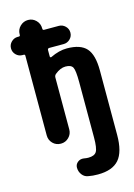

<svg xmlns="http://www.w3.org/2000/svg" viewBox="-143 -823 786 1125"><g transform="rotate(-15 250.0 -260.0)"><path d="M320.3 -530.3Q403.3 -530.3 439 -490.2Q474.6 -450.2 474.6 -355.5V35.2Q474.6 138.7 434.6 184.6Q394.5 230.5 306.6 230.5Q274.4 230.5 250 225.6Q226.6 222.7 211.9 203.6Q197.3 184.6 197.3 160.2Q197.3 140.6 212.9 127.9Q228.5 115.2 250 118.2Q265.6 121.1 277.3 121.1Q314.5 121.1 327.1 100.6Q339.8 80.1 339.8 14.6V-320.3Q339.8 -391.6 329.6 -410.6Q319.3 -429.7 285.2 -429.7Q253.9 -429.7 220.7 -402.3Q211.9 -394.5 211.9 -382.8V-68.4Q211.9 -40 191.9 -20Q171.9 0 143.6 0Q114.3 0 94.7 -20Q75.2 -40 75.2 -68.4V-551.8Q75.2 -559.6 67.4 -559.6H59.6Q37.1 -559.6 21 -575.7Q4.9 -591.8 4.9 -614.7Q4.9 -637.7 21.5 -653.8Q38.1 -669.9 59.6 -669.9H67.4Q75.2 -669.9 75.2 -677.7V-680.7Q75.2 -710 95.7 -730Q116.2 -750 144 -750Q171.9 -750 191.9 -730Q211.9 -710 211.9 -680.7V-678.7Q211.9 -669.9 220.7 -669.9H309.6Q332 -669.9 348.6 -653.8Q365.2 -637.7 365.2 -614.7Q365.2 -591.8 348.6 -575.7Q332 -559.6 309.6 -559.6H222.7Q211.9 -559.6 211.9 -548.8V-510.7Q211.9 -506.8 214.8 -504.9Q217.8 -502.9 220.7 -504.9Q273.4 -530.3 320.3 -530.3Z"/></g></svg>

Font: Rounded-X Mgen+ 1mn bold
Style: Bold
Weight: 700
Designer: [Source Han Sans]
Ryoko NISHIZUKA  (kana & ideographs); Paul D. Hunt (Latin, Greek & Cyrillic); Wenlong ZHANG  (bopomofo
Version: Version 1.059.20150602